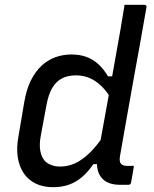

<svg xmlns="http://www.w3.org/2000/svg" viewBox="-20 -770 640 800"><path d="M278 -543Q313 -543 341 -532.5Q369 -522 391 -501.5Q413 -481 430 -452H458L442 -361Q413 -408 377 -432Q341 -456 296 -456Q263 -456 238.5 -443.5Q214 -431 198 -404Q182 -377 174 -334L150 -205Q143 -168 148 -141Q153 -114 168 -98Q179 -88 195 -82Q211 -76 231 -76Q262 -76 291.5 -89Q321 -102 352 -131.5Q383 -161 417 -212L398 -86H369Q347 -54 322 -32.5Q297 -11 267 -0.5Q237 10 201 10Q160 10 129 -5Q98 -20 79 -48Q60 -76 54 -115Q48 -154 57 -202L81 -344Q90 -397 108.5 -434.5Q127 -472 153 -496Q179 -520 210.5 -531.5Q242 -543 278 -543ZM499 -750Q520 -750 540 -750Q560 -750 581 -750Q585 -750 587 -748.5Q589 -747 590 -744.5Q591 -742 590 -738Q577 -661 562.5 -582.5Q548 -504 534 -425.5Q520 -347 506.5 -270.5Q493 -194 480 -120Q478 -109 479 -100.5Q480 -92 485 -87Q489 -83 494.5 -81Q500 -79 508 -79Q511 -79 514 -79Q517 -79 519.5 -79Q522 -79 524 -79H538Q536 -63 532.5 -45Q529 -27 526 -9Q525 -4 522 -2Q519 0 515 0Q508 0 498.5 0Q489 0 480 0Q453 0 433 -8Q413 -16 401 -32Q389 -48 385.5 -70Q382 -92 387 -119Q399 -185 411 -251.5Q423 -318 435 -383.5Q447 -449 458.5 -515Q470 -581 482 -647Q486 -672 490 -695.5Q494 -719 499 -750Z"/></svg>

Font: Rec Mono Linear
Style: Italic
Weight: 400
Italic angle: -10°
Monospace: yes
Version: Version 1.085; ttfautohint (v1.8.4.7-5d5b)